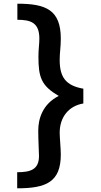

<svg xmlns="http://www.w3.org/2000/svg" viewBox="-20 -779 544 1039"><path d="M187 -73C187 -18 191 43 191 65C191 138 146 153 73 153V240C229 240 309 207 309 57C309 25 303 -35 303 -61C303 -145 352 -206 431 -219V-299C335 -316 303 -362 303 -455C303 -494 309 -525 309 -570C309 -726 228 -759 74 -759V-672C147 -672 193 -656 193 -570C193 -541 188 -512 188 -473C188 -363 202 -315 298 -260C209 -215 187 -134 187 -73Z"/></svg>

Font: Perun SemiBold
Style: Regular
Weight: 600
Foundry: Copyright (c) Stefan Peev, Context Ltd, 2016
Version: Version 1.089